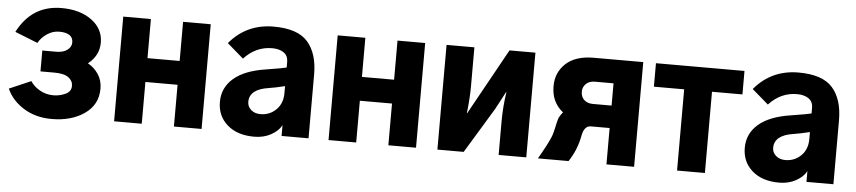

<svg xmlns="http://www.w3.org/2000/svg" viewBox="-40 -831 4788 1074"><g transform="rotate(5 2354.0 -293.5)"><path d="M14.6 -130.9 136.7 -183.6Q155.3 -154.3 189.9 -134.8Q224.6 -115.2 265.6 -115.2Q300.8 -115.2 333 -129.9Q365.2 -144.5 365.2 -176.8Q365.2 -205.1 340.3 -223.6Q315.4 -242.2 260.7 -242.2H182.6V-359.4H260.7Q299.8 -359.4 322.8 -376.5Q345.7 -393.6 345.7 -418.9Q345.7 -472.7 267.6 -472.7Q232.4 -472.7 200.7 -451.7Q168.9 -430.7 151.4 -399.4L23.4 -450.2Q103.5 -605.5 269.5 -605.5Q374 -605.5 439.5 -557.1Q504.9 -508.8 504.9 -431.6Q504.9 -359.4 443.4 -310.5L444.3 -309.6Q478.5 -291 502 -256.3Q525.4 -221.7 525.4 -174.8Q525.4 -85 451.7 -33.7Q377.9 17.6 267.6 17.6Q177.7 17.6 110.8 -23.9Q43.9 -65.4 14.6 -130.9Z M617.2 0V-587.9H772.5V-368.2H953.1V-587.9H1108.4V0H953.1V-234.4H772.5V0Z M1355.5 -173.8Q1355.5 -147.5 1376 -129.4Q1396.5 -111.3 1428.7 -111.3Q1480.5 -111.3 1516.6 -146.5Q1552.7 -181.6 1552.7 -240.2V-279.3Q1496.1 -265.6 1462.9 -260.7Q1355.5 -245.1 1355.5 -173.8ZM1197.3 -160.2Q1197.3 -240.2 1258.8 -293Q1320.3 -345.7 1439.5 -363.3Q1537.1 -378.9 1552.7 -383.8V-414.1Q1552.7 -450.2 1527.8 -467.3Q1502.9 -484.4 1462.9 -484.4Q1371.1 -484.4 1304.7 -412.1L1212.9 -491.2Q1308.6 -605.5 1460.9 -605.5Q1595.7 -605.5 1652.3 -541Q1709 -476.6 1709 -358.4V0H1557.6V-60.5Q1540 -27.3 1499 -4.9Q1458 17.6 1405.3 17.6Q1309.6 17.6 1253.4 -31.7Q1197.3 -81.1 1197.3 -160.2Z M1821.3 0V-587.9H1976.6V-368.2H2157.2V-587.9H2312.5V0H2157.2V-234.4H1976.6V0Z M2432.6 0V-587.9H2588.9V-365.2Q2588.9 -305.7 2579.1 -217.8H2581.1L2646.5 -335.9L2786.1 -587.9H2931.6V0H2776.4V-188.5Q2776.4 -268.6 2789.1 -353.5H2787.1L2735.4 -255.9L2580.1 0Z M3209 -394.5Q3209 -364.3 3227.5 -347.2Q3246.1 -330.1 3276.4 -330.1H3381.8V-455.1H3278.3Q3245.1 -455.1 3227.1 -437Q3209 -418.9 3209 -394.5ZM2997.1 0Q3003.9 -12.7 3018.6 -38.1Q3033.2 -63.5 3038.6 -74.7Q3043.9 -85.9 3053.2 -104.5Q3062.5 -123 3067.9 -139.6Q3073.2 -156.2 3077.1 -174.8Q3078.1 -178.7 3081.1 -192.9Q3084 -207 3085 -210.4Q3085.9 -213.9 3088.9 -224.6Q3091.8 -235.4 3094.7 -240.2Q3097.7 -245.1 3102.5 -252.9Q3107.4 -260.7 3114.3 -268.6Q3048.8 -320.3 3048.8 -410.2Q3048.8 -487.3 3103 -537.6Q3157.2 -587.9 3259.8 -587.9H3537.1V0H3381.8V-204.1H3276.4Q3237.3 -204.1 3227.5 -141.6Q3211.9 -63.5 3168.9 0Z M3608.4 -456.1V-587.9H4105.5V-456.1H3934.6V0H3778.3V-456.1Z M4302.7 -173.8Q4302.7 -147.5 4323.2 -129.4Q4343.8 -111.3 4376 -111.3Q4427.7 -111.3 4463.9 -146.5Q4500 -181.6 4500 -240.2V-279.3Q4443.4 -265.6 4410.2 -260.7Q4302.7 -245.1 4302.7 -173.8ZM4144.5 -160.2Q4144.5 -240.2 4206.1 -293Q4267.6 -345.7 4386.7 -363.3Q4484.4 -378.9 4500 -383.8V-414.1Q4500 -450.2 4475.1 -467.3Q4450.2 -484.4 4410.2 -484.4Q4318.4 -484.4 4252 -412.1L4160.2 -491.2Q4255.9 -605.5 4408.2 -605.5Q4543 -605.5 4599.6 -541Q4656.2 -476.6 4656.2 -358.4V0H4504.9V-60.5Q4487.3 -27.3 4446.3 -4.9Q4405.3 17.6 4352.5 17.6Q4256.8 17.6 4200.7 -31.7Q4144.5 -81.1 4144.5 -160.2Z"/></g></svg>

Font: Gothic A1 Black
Style: Regular
Weight: 900
Version: Version 2.50